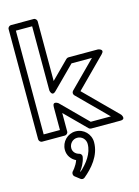

<svg xmlns="http://www.w3.org/2000/svg" viewBox="-176 -978 1050 1448"><g transform="rotate(-15 349.0 -254.5)"><path d="M585.8 -488 384.3 -285.6C374.3 -275.6 375.5 -259.1 384.3 -250.3L609.6 -25H452.4L254.7 -222.7C254.7 -222.7 212 -254.6 212 -205V-25H85V-835H212V-334C212 -334 219.6 -281.3 254.7 -316.3L426.4 -488ZM663.7 -495.4C698.7 -530.5 646 -538 646 -538H416C410.5 -538 403.1 -535.5 398.3 -530.7L262 -394.4V-860C262 -870.7 252.1 -885 237 -885H60C49.3 -885 35 -875.1 35 -860V0C35 10.7 44.9 25 60 25H237C247.7 25 262 15.1 262 0V-144.6L424.3 17.7C428.2 21.6 435.2 25 442 25H670C719.6 25 687.7 -17.7 687.7 -17.7L437.3 -268ZM221.9 304.7C215.5 316.3 217.1 332.3 226.7 339.8L266.7 370.8C275.3 377.5 288.8 377.8 297.9 370.3C362.5 317 437 235.5 437 130C437 66.3 385.7 15 322 15C259.8 15 209 66.5 209 130C209 173.6 235.4 208.8 271.2 225.9C256.7 269.1 222.9 303.7 221.9 304.7ZM322 65C358.3 65 387 93.7 387 130C387 203.9 337.1 269.1 281.2 318.8L278.2 316.4C295.7 293.7 317.2 260.1 325.6 214.5C328.1 201.1 318.6 188.5 306.8 185.7C278.2 178.9 259 156.9 259 130C259 93.5 288.2 65 322 65Z"/></g></svg>

Font: Hussar Techniczny
Style: Bold 
Weight: 700
Foundry: Cannot Into Space Fonts
Version: Version 0.77